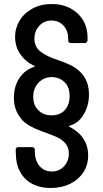

<svg xmlns="http://www.w3.org/2000/svg" viewBox="-20 -727 511 954"><path d="M59 42 58 19V17Q58 4 72 4H138Q145 4 149 7.5Q153 11 153 16V28Q154 72 177 98.5Q200 125 238 125Q274 125 298 99.5Q322 74 322 36Q322 5 305 -14.5Q288 -34 264.5 -45Q241 -56 195 -72Q148 -89 119.5 -106.5Q91 -124 73 -154Q49 -191 49 -242Q49 -299 77 -340Q104 -380 150 -395Q157 -397 150 -400Q108 -419 81.5 -457Q55 -495 55 -544Q55 -588 78 -625.5Q101 -663 142.5 -685Q184 -707 237 -707Q314 -707 364 -661.5Q414 -616 415 -543V-528Q415 -521 411 -517Q407 -513 400 -513H334Q327 -513 323 -516Q319 -519 319 -524V-534Q319 -574 295.5 -599.5Q272 -625 236 -625Q199 -625 175 -598.5Q151 -572 151 -535Q151 -494 182 -470Q213 -446 270 -428Q308 -415 335.5 -401Q363 -387 385 -363Q422 -323 422 -257Q422 -202 396 -159Q370 -114 325 -102Q322 -102 321.5 -100.5Q321 -99 324 -98Q418 -49 418 45Q418 93 394 129.5Q370 166 328 186.5Q286 207 233 207Q153 207 107 162.5Q61 118 59 42ZM311 -192Q326 -215 326 -249Q326 -289 308 -311Q280 -344 236 -344Q212 -344 191.5 -332Q171 -320 159 -300Q145 -277 145 -246Q145 -212 160 -192Q187 -154 235 -154Q288 -154 311 -192Z"/></svg>

Font: Barlow_Medium_SS
Style: Regular
Weight: 500
Designer: Jeremy Tribby
Foundry: Jeremy Tribby
Version: Version 1.101 August 23, 2024